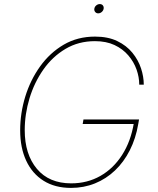

<svg xmlns="http://www.w3.org/2000/svg" viewBox="-20 -918 778 948"><path d="M330.6 9.8Q251.5 9.8 195.3 -25.4Q139.2 -60.5 109.4 -124.5Q79.6 -188.5 79.6 -274.4Q79.6 -358.9 104.7 -440.9Q129.9 -522.9 178 -590.1Q226.1 -657.2 294.4 -697.3Q362.8 -737.3 449.2 -737.3Q513.2 -737.3 558.8 -715.3Q604.5 -693.4 633.5 -657.7Q662.6 -622.1 676.3 -580.6Q689.9 -539.1 689.9 -500H667.5Q667.5 -537.1 654.1 -575Q640.6 -612.8 613.5 -644.5Q586.4 -676.3 545.4 -695.6Q504.4 -714.8 448.7 -714.8Q367.7 -714.8 303.2 -676.5Q238.8 -638.2 194.1 -574.5Q149.4 -510.7 125.7 -432.6Q102.1 -354.5 102.1 -275.4Q102.1 -156.2 162.1 -84.5Q222.2 -12.7 331.5 -12.7Q411.1 -12.7 475.6 -49.3Q540 -85.9 583 -153.1Q626 -220.2 641.1 -311.5L649.9 -305.7H388.2L392.1 -328.1H666.5L662.6 -305.7Q650.4 -233.9 620.8 -175.8Q591.3 -117.7 547.6 -76.2Q503.9 -34.7 449 -12.5Q394 9.8 330.6 9.8ZM464.8 -852.1Q455.6 -852.1 450 -858.9Q444.3 -865.7 445.8 -875Q447.3 -884.8 455.3 -891.4Q463.4 -897.9 472.7 -897.9Q482.4 -897.9 487.8 -891.4Q493.2 -884.8 491.7 -875Q490.2 -865.7 482.4 -858.9Q474.6 -852.1 464.8 -852.1Z"/></svg>

Font: Inter Thin
Style: Italic
Weight: 250
Italic angle: -9.3988°
Designer: Rasmus Andersson
Foundry: rsms
Version: Version 4.001;git-66647c0bb